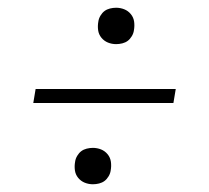

<svg xmlns="http://www.w3.org/2000/svg" viewBox="-20 -588 540 496"><path d="M280 -474Q269 -474 259 -478Q249 -482 242 -490.5Q235 -499 233.5 -510Q232 -521 234 -532Q235 -540 239.5 -547.5Q244 -555 250 -559.5Q256 -564 264 -566Q272 -568 280 -568Q291 -568 301 -564Q311 -560 318 -551.5Q325 -543 326.5 -532Q328 -521 326 -510Q325 -502 320.5 -494.5Q316 -487 310 -482.5Q304 -478 296 -476Q288 -474 280 -474ZM428 -322H66L72 -358H434ZM220 -112Q209 -112 199 -116Q189 -120 182 -128.5Q175 -137 173.5 -148Q172 -159 174 -170Q175 -178 179.5 -185.5Q184 -193 190 -197.5Q196 -202 204 -204Q212 -206 220 -206Q231 -206 241 -202Q251 -198 258 -189.5Q265 -181 266.5 -170Q268 -159 266 -148Q265 -140 260.5 -132.5Q256 -125 250 -120.5Q244 -116 236 -114Q228 -112 220 -112Z"/></svg>

Font: Iosevka Extralight
Style: Italic
Weight: 200
Italic angle: -9°
Monospace: yes
Designer: Belleve Invis
Foundry: Belleve Invis
Version: Version 32.5.0; ttfautohint (v1.8.4)